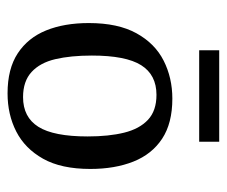

<svg xmlns="http://www.w3.org/2000/svg" viewBox="-66 -524 600 508"><g transform="rotate(90 234.0 -270.0)"><path d="M341 -202Q341 -258 331 -298.5Q321 -339 297 -361.5Q273 -384 231 -384Q178 -384 152.5 -343.5Q127 -303 127 -213Q127 -157 136.5 -116.5Q146 -76 170.5 -53.5Q195 -31 237 -31Q290 -31 315.5 -71.5Q341 -112 341 -202ZM41 -205Q41 -282 68 -331Q95 -380 140.5 -403Q186 -426 241 -426Q306 -426 347 -399Q388 -372 407.5 -323Q427 -274 427 -209Q427 -132 400 -84Q373 -36 328 -13Q283 10 227 10Q162 10 121 -17Q80 -44 60.5 -92Q41 -140 41 -205ZM113 -550H355V-497H113Z"/></g></svg>

Font: Yrsa
Style: Regular
Weight: 400
Designer: Anna Giedrys (Yrsa+Rasa design), David Brezina (Yrsa art-direction, Rasa art-direction, design)
Foundry: Rosetta Type Foundry
Version: Version 2.004